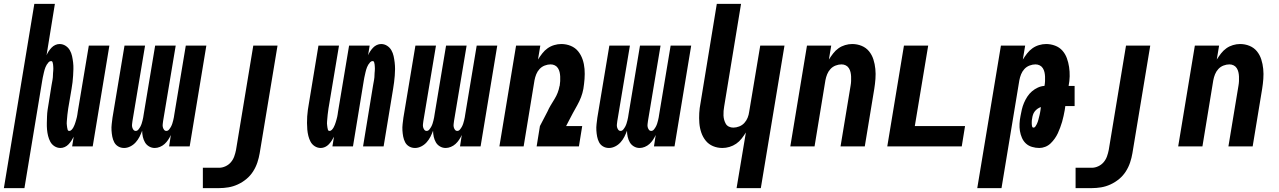

<svg xmlns="http://www.w3.org/2000/svg" viewBox="-73 -755 6593 990"><path d="M-53 215 104 -735H210L167 -470Q171 -480 177.5 -490Q184 -500 192.5 -509Q201 -518 212 -523Q223 -528 234 -528Q251 -528 265 -519Q279 -510 287 -496Q295 -482 298.5 -466Q302 -450 304 -433Q306 -416 305.5 -399Q305 -382 304 -365Q303 -348 301 -331Q299 -314 296 -297L281 -209Q280 -203 279 -197.5Q278 -192 277.5 -186.5Q277 -181 276 -175Q275 -169 274.5 -163.5Q274 -158 273.5 -152.5Q273 -147 272.5 -141.5Q272 -136 271.5 -130Q271 -124 271 -118.5Q271 -113 272 -107.5Q273 -102 273.5 -96.5Q274 -91 276 -85.5Q278 -80 284 -80Q291 -80 296.5 -86Q302 -92 305.5 -98.5Q309 -105 311.5 -111.5Q314 -118 316 -124.5Q318 -131 320 -138Q322 -145 323.5 -151.5Q325 -158 326 -165Q327 -172 328 -179L385 -520H491L405 0H299L307 -50Q302 -40 295.5 -30Q289 -20 280.5 -11Q272 -2 261 3Q250 8 239 8Q222 8 208 -1Q194 -10 186.5 -24Q179 -38 175 -54Q171 -70 169.5 -87Q168 -104 168.5 -121Q169 -138 169.5 -155Q170 -172 172.5 -189Q175 -206 178 -223L192 -311Q193 -317 194 -322.5Q195 -328 196 -333.5Q197 -339 198 -345Q199 -351 199.5 -356.5Q200 -362 200 -367.5Q200 -373 200.5 -378.5Q201 -384 201.5 -390Q202 -396 202 -401.5Q202 -407 201.5 -412.5Q201 -418 200.5 -423.5Q200 -429 198 -434.5Q196 -440 190 -440Q183 -440 177.5 -434Q172 -428 168 -421.5Q164 -415 161.5 -408.5Q159 -402 157 -395.5Q155 -389 153.5 -382Q152 -375 150.5 -368.5Q149 -362 147.5 -355Q146 -348 145 -341L53 215Z M567 8Q550 8 536.5 0Q523 -8 516 -21.5Q509 -35 506 -50.5Q503 -66 502 -82.5Q501 -99 503 -115.5Q505 -132 507 -148L569 -520H675L610 -131Q609 -123 608 -115Q607 -107 608.5 -100Q610 -93 614.5 -86.5Q619 -80 627 -80Q635 -80 641 -87.5Q647 -95 651 -102.5Q655 -110 657.5 -118Q660 -126 662 -134Q664 -142 665.5 -150Q667 -158 668 -166L727 -520H833L768 -131Q767 -123 766 -115Q765 -107 766.5 -100Q768 -93 772.5 -86.5Q777 -80 785 -80Q793 -80 799 -87.5Q805 -95 809 -102.5Q813 -110 815.5 -118Q818 -126 820 -134Q822 -142 823.5 -150Q825 -158 826 -166L885 -520H991L905 0H799L808 -59Q802 -46 794 -34Q786 -22 775.5 -12.5Q765 -3 751.5 2.5Q738 8 725 8Q709 8 695.5 0Q682 -8 674.5 -21Q667 -34 663.5 -49.5Q660 -65 660 -81Q654 -65 646.5 -50Q639 -35 627 -21.5Q615 -8 599 0Q583 8 567 8Z M973 215V110H1057Q1073 110 1089.5 102.5Q1106 95 1117.5 81.5Q1129 68 1135 51Q1141 34 1144 18L1233 -520H1358L1266 35Q1262 59 1254 83Q1246 107 1232 129Q1218 151 1197.5 168Q1177 185 1153 196Q1129 207 1104.5 211Q1080 215 1056 215Z M1581 8Q1564 8 1550 -1Q1536 -10 1528.5 -24Q1521 -38 1517 -54Q1513 -70 1511.5 -87Q1510 -104 1510 -121Q1510 -138 1511 -155Q1512 -172 1514.5 -189Q1517 -206 1520 -223L1569 -520H1675L1623 -209Q1622 -203 1621 -197.5Q1620 -192 1619.5 -186.5Q1619 -181 1618 -175Q1617 -169 1616.5 -163.5Q1616 -158 1615.5 -152.5Q1615 -147 1614.5 -141.5Q1614 -136 1613.5 -130Q1613 -124 1613 -118.5Q1613 -113 1614 -107.5Q1615 -102 1615.5 -96.5Q1616 -91 1618 -85.5Q1620 -80 1626 -80Q1633 -80 1638.5 -86Q1644 -92 1647.5 -98.5Q1651 -105 1653.5 -111.5Q1656 -118 1658 -124.5Q1660 -131 1662 -138Q1664 -145 1665.5 -151.5Q1667 -158 1668 -165Q1669 -172 1670 -179L1727 -520H1833L1825 -470Q1829 -480 1835.5 -490Q1842 -500 1850.5 -509Q1859 -518 1870 -523Q1881 -528 1892 -528Q1909 -528 1923 -519Q1937 -510 1945 -496Q1953 -482 1956.5 -466Q1960 -450 1962 -433Q1964 -416 1964 -399Q1964 -382 1962.5 -365Q1961 -348 1959 -331Q1957 -314 1954 -297L1905 0H1799L1850 -311Q1851 -317 1852 -322.5Q1853 -328 1854 -333.5Q1855 -339 1856 -345Q1857 -351 1857.5 -356.5Q1858 -362 1858 -367.5Q1858 -373 1858.5 -378.5Q1859 -384 1859.5 -390Q1860 -396 1860 -401.5Q1860 -407 1859.5 -412.5Q1859 -418 1858.5 -423.5Q1858 -429 1856 -434.5Q1854 -440 1848 -440Q1841 -440 1835.5 -434Q1830 -428 1826 -421.5Q1822 -415 1819.5 -408.5Q1817 -402 1815 -395.5Q1813 -389 1811.5 -382Q1810 -375 1808.5 -368.5Q1807 -362 1805.5 -355Q1804 -348 1803 -341L1747 0H1641L1649 -50Q1644 -40 1637.5 -30Q1631 -20 1622.5 -11Q1614 -2 1603 3Q1592 8 1581 8Z M2067 8Q2050 8 2036.5 0Q2023 -8 2016 -21.5Q2009 -35 2006 -50.5Q2003 -66 2002 -82.5Q2001 -99 2003 -115.5Q2005 -132 2007 -148L2069 -520H2175L2110 -131Q2109 -123 2108 -115Q2107 -107 2108.5 -100Q2110 -93 2114.5 -86.5Q2119 -80 2127 -80Q2135 -80 2141 -87.5Q2147 -95 2151 -102.5Q2155 -110 2157.5 -118Q2160 -126 2162 -134Q2164 -142 2165.5 -150Q2167 -158 2168 -166L2227 -520H2333L2268 -131Q2267 -123 2266 -115Q2265 -107 2266.5 -100Q2268 -93 2272.5 -86.5Q2277 -80 2285 -80Q2293 -80 2299 -87.5Q2305 -95 2309 -102.5Q2313 -110 2315.5 -118Q2318 -126 2320 -134Q2322 -142 2323.5 -150Q2325 -158 2326 -166L2385 -520H2491L2405 0H2299L2308 -59Q2302 -46 2294 -34Q2286 -22 2275.5 -12.5Q2265 -3 2251.5 2.5Q2238 8 2225 8Q2209 8 2195.5 0Q2182 -8 2174.5 -21Q2167 -34 2163.5 -49.5Q2160 -65 2160 -81Q2154 -65 2146.5 -50Q2139 -35 2127 -21.5Q2115 -8 2099 0Q2083 8 2067 8Z M2502 0 2588 -520H2713L2701 -448Q2711 -464 2723 -479.5Q2735 -495 2750.5 -506Q2766 -517 2784.5 -522.5Q2803 -528 2821 -528Q2847 -528 2870 -518.5Q2893 -509 2908 -490.5Q2923 -472 2931 -448.5Q2939 -425 2941 -399.5Q2943 -374 2941 -348Q2939 -322 2935 -297Q2931 -275 2923 -254Q2915 -233 2903.5 -212.5Q2892 -192 2881 -172Q2870 -152 2860 -132L2846 -105H2929L2912 0H2694L2711 -105L2750 -180Q2757 -196 2766.5 -212Q2776 -228 2786 -244Q2796 -260 2802.5 -277Q2809 -294 2812 -311L2813 -313Q2815 -325 2815.5 -337Q2816 -349 2815.5 -360.5Q2815 -372 2812.5 -383Q2810 -394 2804 -403.5Q2798 -413 2788 -418Q2778 -423 2766 -423Q2751 -423 2735.5 -417Q2720 -411 2709 -399Q2698 -387 2692 -372Q2686 -357 2683 -341L2627 0Z M3067 8Q3050 8 3036.5 0Q3023 -8 3016 -21.5Q3009 -35 3006 -50.5Q3003 -66 3002 -82.5Q3001 -99 3003 -115.5Q3005 -132 3007 -148L3069 -520H3175L3110 -131Q3109 -123 3108 -115Q3107 -107 3108.5 -100Q3110 -93 3114.5 -86.5Q3119 -80 3127 -80Q3135 -80 3141 -87.5Q3147 -95 3151 -102.5Q3155 -110 3157.5 -118Q3160 -126 3162 -134Q3164 -142 3165.5 -150Q3167 -158 3168 -166L3227 -520H3333L3268 -131Q3267 -123 3266 -115Q3265 -107 3266.5 -100Q3268 -93 3272.5 -86.5Q3277 -80 3285 -80Q3293 -80 3299 -87.5Q3305 -95 3309 -102.5Q3313 -110 3315.5 -118Q3318 -126 3320 -134Q3322 -142 3323.5 -150Q3325 -158 3326 -166L3385 -520H3491L3405 0H3299L3308 -59Q3302 -46 3294 -34Q3286 -22 3275.5 -12.5Q3265 -3 3251.5 2.5Q3238 8 3225 8Q3209 8 3195.5 0Q3182 -8 3174.5 -21Q3167 -34 3163.5 -49.5Q3160 -65 3160 -81Q3154 -65 3146.5 -50Q3139 -35 3127 -21.5Q3115 -8 3099 0Q3083 8 3067 8Z M3725 215 3773 -72Q3763 -56 3751 -40.5Q3739 -25 3723 -14Q3707 -3 3688.5 2.5Q3670 8 3652 8Q3626 8 3603.5 -1.5Q3581 -11 3566 -29.5Q3551 -48 3543 -71.5Q3535 -95 3533 -120.5Q3531 -146 3532.5 -172Q3534 -198 3539 -223L3623 -735H3748L3661 -206Q3659 -195 3658 -183Q3657 -171 3657.5 -159.5Q3658 -148 3661 -137Q3664 -126 3669.5 -116.5Q3675 -107 3685.5 -102Q3696 -97 3708 -97Q3723 -97 3738.5 -103Q3754 -109 3765 -121Q3776 -133 3782 -148Q3788 -163 3790 -179L3847 -520H3972L3850 215Z M4002 0 4088 -520H4213L4201 -448Q4211 -464 4223 -479.5Q4235 -495 4250.5 -506Q4266 -517 4284.5 -522.5Q4303 -528 4321 -528Q4347 -528 4370 -518.5Q4393 -509 4408 -490.5Q4423 -472 4430.5 -448.5Q4438 -425 4440.5 -399.5Q4443 -374 4441 -348Q4439 -322 4435 -297L4386 0H4261L4313 -314Q4315 -325 4315.5 -337Q4316 -349 4315.5 -360.5Q4315 -372 4312.5 -383Q4310 -394 4304 -403.5Q4298 -413 4288 -418Q4278 -423 4266 -423Q4251 -423 4235.5 -417Q4220 -411 4209 -399Q4198 -387 4192 -372Q4186 -357 4183 -341L4127 0Z M4502 0 4588 -520H4713L4644 -105H4903L4886 0Z M4966 215 5088 -520H5213L5201 -448Q5211 -464 5223 -479.5Q5235 -495 5250.5 -506Q5266 -517 5284.5 -522.5Q5303 -528 5321 -528Q5345 -528 5367.5 -519.5Q5390 -511 5405 -494Q5420 -477 5428 -455Q5436 -433 5439.5 -409.5Q5443 -386 5442.5 -361.5Q5442 -337 5437 -312H5468V-208H5420L5417 -187Q5414 -172 5411 -157Q5408 -142 5403.5 -127Q5399 -112 5393.5 -97Q5388 -82 5381.5 -68Q5375 -54 5365.5 -40.5Q5356 -27 5344 -15.5Q5332 -4 5316.5 2Q5301 8 5286 8Q5267 8 5248.5 2.5Q5230 -3 5217 -15Q5204 -27 5196.5 -44Q5189 -61 5186 -79.5Q5183 -98 5184 -117.5Q5185 -137 5189 -157Q5192 -174 5196 -191Q5200 -208 5207 -224.5Q5214 -241 5224 -256.5Q5234 -272 5248 -284Q5262 -296 5278.5 -303.5Q5295 -311 5312 -312L5313 -314Q5315 -325 5315.5 -337Q5316 -349 5315.5 -360.5Q5315 -372 5312.5 -383Q5310 -394 5304 -403.5Q5298 -413 5288 -418Q5278 -423 5266 -423Q5251 -423 5235.5 -417Q5220 -411 5209 -399Q5198 -387 5192 -372Q5186 -357 5183 -341L5091 215ZM5256 -97Q5262 -97 5266 -103Q5270 -109 5273 -115Q5276 -121 5278 -127Q5280 -133 5281.5 -139Q5283 -145 5284.5 -151Q5286 -157 5287.5 -163Q5289 -169 5290 -175Q5291 -181 5292 -187L5294 -203Q5285 -200 5276.5 -194Q5268 -188 5262 -180Q5256 -172 5253 -162.5Q5250 -153 5249 -144Q5248 -140 5247.5 -135.5Q5247 -131 5247 -126.5Q5247 -122 5247 -118Q5247 -114 5247.5 -109.5Q5248 -105 5249.5 -101Q5251 -97 5256 -97Z M5473 215V110H5557Q5573 110 5589.5 102.5Q5606 95 5617.5 81.5Q5629 68 5635 51Q5641 34 5644 18L5733 -520H5858L5766 35Q5762 59 5754 83Q5746 107 5732 129Q5718 151 5697.5 168Q5677 185 5653 196Q5629 207 5604.5 211Q5580 215 5556 215Z M6002 0 6088 -520H6213L6201 -448Q6211 -464 6223 -479.5Q6235 -495 6250.5 -506Q6266 -517 6284.5 -522.5Q6303 -528 6321 -528Q6347 -528 6370 -518.5Q6393 -509 6408 -490.5Q6423 -472 6430.5 -448.5Q6438 -425 6440.5 -399.5Q6443 -374 6441 -348Q6439 -322 6435 -297L6386 0H6261L6313 -314Q6315 -325 6315.5 -337Q6316 -349 6315.5 -360.5Q6315 -372 6312.5 -383Q6310 -394 6304 -403.5Q6298 -413 6288 -418Q6278 -423 6266 -423Q6251 -423 6235.5 -417Q6220 -411 6209 -399Q6198 -387 6192 -372Q6186 -357 6183 -341L6127 0Z"/></svg>

Font: Iosevka Extrabold
Style: Italic
Weight: 800
Italic angle: -9°
Monospace: yes
Designer: Belleve Invis
Foundry: Belleve Invis
Version: Version 32.5.0; ttfautohint (v1.8.4)